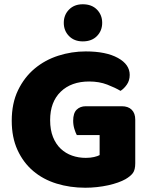

<svg xmlns="http://www.w3.org/2000/svg" viewBox="-20 -864 704 900"><path d="M614 -99Q614 -68 603 -53Q592 -38 568 -24Q554 -16 533 -8.5Q512 -1 487 4.5Q462 10 434.5 13Q407 16 380 16Q308 16 245 -3.5Q182 -23 135.5 -62.5Q89 -102 62 -161Q35 -220 35 -298Q35 -380 64.5 -441Q94 -502 142.5 -542.5Q191 -583 253.5 -603Q316 -623 382 -623Q477 -623 532.5 -592.5Q588 -562 588 -513Q588 -487 575 -468Q562 -449 545 -438Q520 -453 482.5 -467.5Q445 -482 398 -482Q314 -482 264.5 -434Q215 -386 215 -301Q215 -255 228.5 -221.5Q242 -188 265 -166.5Q288 -145 318 -134.5Q348 -124 382 -124Q404 -124 421 -128Q438 -132 447 -137V-231H340Q334 -242 328.5 -260Q323 -278 323 -298Q323 -334 339.5 -350Q356 -366 382 -366H551Q581 -366 597.5 -349.5Q614 -333 614 -303ZM279 -757Q279 -794 303.5 -819Q328 -844 368 -844Q410 -844 434.5 -819Q459 -794 459 -757Q459 -720 434.5 -695Q410 -670 368 -670Q328 -670 303.5 -695Q279 -720 279 -757Z"/></svg>

Font: Baloo Bhai
Style: Regular
Weight: 400
Designer: Supriya Tembe, Noopur Datye and Ek Type
Foundry: Ek Type
Version: Version 1.443;PS 1.000;hotconv 16.6.51;makeotf.lib2.5.65220;